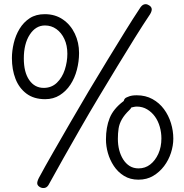

<svg xmlns="http://www.w3.org/2000/svg" viewBox="-20 -861 894 935"><path d="M654 14Q614 14 584 -4.5Q554 -23 534.5 -52.5Q515 -82 505.5 -115.5Q496 -149 496 -182Q496 -241 514 -286Q532 -331 581 -368Q588 -373 593 -375Q598 -377 602 -377Q610 -377 617 -371.5Q624 -366 624 -355Q624 -347 620 -338.5Q616 -330 610 -325Q586 -302 573.5 -280Q561 -258 557.5 -235Q554 -212 554 -185Q554 -156 560.5 -130.5Q567 -105 580 -84.5Q593 -64 611.5 -52.5Q630 -41 655 -41Q687 -41 711.5 -60Q736 -79 751 -112Q766 -145 766 -187Q766 -216 758 -244Q750 -272 734.5 -293.5Q719 -315 696.5 -328.5Q674 -342 646 -342Q639 -342 630.5 -340Q622 -338 613 -336Q598 -333 590 -341Q582 -349 582 -362Q582 -383 602 -389Q613 -394 623.5 -395.5Q634 -397 646 -397Q689 -397 722.5 -378.5Q756 -360 778.5 -329.5Q801 -299 812.5 -261.5Q824 -224 824 -186Q824 -152 812.5 -116.5Q801 -81 779 -52Q757 -23 726 -4.5Q695 14 654 14ZM200 -378Q145 -378 109 -405Q73 -432 55.5 -477Q38 -522 38 -578Q38 -613 47 -651Q56 -689 75.5 -721Q95 -753 125 -772.5Q155 -792 198 -792Q249 -792 286.5 -766Q324 -740 344.5 -697Q365 -654 365 -603Q365 -562 354.5 -521.5Q344 -481 323 -449Q302 -417 271 -397.5Q240 -378 200 -378ZM96 -576Q96 -509 122.5 -471Q149 -433 193 -433Q231 -433 257 -458Q283 -483 295.5 -521.5Q308 -560 308 -599Q308 -640 293.5 -671Q279 -702 254.5 -719.5Q230 -737 199 -737Q154 -737 125 -692.5Q96 -648 96 -576ZM660 -819Q670 -836 681.5 -839.5Q693 -843 704 -836Q716 -830 718.5 -819.5Q721 -809 711 -792Q678 -743 637.5 -678Q597 -613 552 -539Q507 -465 460.5 -387.5Q414 -310 370.5 -234Q327 -158 288.5 -90Q250 -22 220 33Q212 50 200 53.5Q188 57 176 51Q163 44 161.5 34Q160 24 169 6Q199 -50 238.5 -118.5Q278 -187 322 -263.5Q366 -340 412.5 -418Q459 -496 504 -569.5Q549 -643 588.5 -707Q628 -771 660 -819Z"/></svg>

Font: Playpen Sans Light
Style: Regular
Weight: 300
Designer: Laura Meseguer, Veronika Burian, José Scaglione
Foundry: TypeTogether
Version: Version 1.001